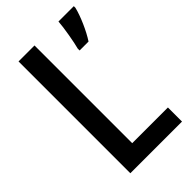

<svg xmlns="http://www.w3.org/2000/svg" viewBox="-217 -790 867 867"><g transform="rotate(-45 216.0 -357.0)"><path d="M79 0H409V-90H181V-714H79ZM432 -704V-714H334C332 -678 317 -594 309 -566V-554H366C392 -593 422 -661 432 -704Z"/></g></svg>

Font: Noto Sans Gurmukhi UI Condensed Medium
Style: Regular
Weight: 500
Width: 3
Designer: Jelle Bosma - Monotype Design Team
Foundry: Monotype Imaging Inc.
Version: Version 2.004